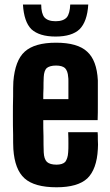

<svg xmlns="http://www.w3.org/2000/svg" viewBox="-20 -792 470 821"><path d="M221.7 8.8C282.2 8.8 326.2 -3.9 353.5 -29.3C379.9 -54.7 395.5 -96.7 398.4 -154.3C399.4 -166 399.4 -179.7 398.4 -194.3C398.4 -209 398.4 -219.7 397.5 -226.6H271.5C272.5 -208 272.5 -192.4 272.5 -177.7C272.5 -163.1 272.5 -150.4 271.5 -140.6C270.5 -122.1 265.6 -108.4 258.8 -99.6C251 -91.8 238.3 -87.9 221.7 -87.9C203.1 -87.9 189.5 -91.8 180.7 -99.6C171.9 -108.4 168 -122.1 167 -140.6C166 -163.1 166 -186.5 166 -209C165 -231.4 165 -254.9 165 -278.3H397.5C398.4 -298.8 398.4 -321.3 398.4 -344.7V-388.7V-408.2V-448.2C395.5 -505.9 379.9 -546.9 352.5 -571.3C325.2 -596.7 281.2 -609.4 219.7 -609.4C158.2 -609.4 114.3 -596.7 85.9 -571.3C57.6 -545.9 42 -502.9 37.1 -443.4C36.1 -427.7 36.1 -406.2 36.1 -379.9C35.2 -353.5 35.2 -326.2 35.2 -297.9C35.2 -268.6 35.2 -241.2 36.1 -215.8C36.1 -190.4 36.1 -169.9 37.1 -154.3C41 -96.7 56.6 -54.7 85 -29.3C113.3 -3.9 159.2 8.8 221.7 8.8ZM165 -368.2C165 -383.8 165 -399.4 166 -415C166 -430.7 166 -446.3 167 -462.9C168 -480.5 171.9 -493.2 179.7 -501C188.5 -507.8 201.2 -511.7 219.7 -511.7C237.3 -511.7 250 -507.8 257.8 -501C265.6 -493.2 270.5 -480.5 271.5 -462.9C272.5 -459 272.5 -452.1 272.5 -443.4V-409.2V-368.2H165ZM217.8 -635.7C264.6 -635.7 298.8 -646.5 320.3 -667C341.8 -688.5 354.5 -723.6 357.4 -772.5H280.3C279.3 -747.1 274.4 -728.5 265.6 -717.8C255.9 -707 240.2 -701.2 217.8 -701.2C195.3 -701.2 179.7 -707 169.9 -717.8C161.1 -728.5 156.2 -747.1 156.2 -772.5H78.1C81.1 -723.6 92.8 -688.5 114.3 -667C136.7 -646.5 170.9 -635.7 217.8 -635.7Z"/></svg>

Font: Yellow Ladder Regular
Style: Regular
Weight: 400
Designer: Zima Creative
Version: Version 2.002